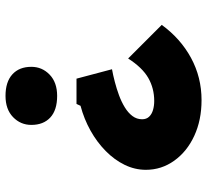

<svg xmlns="http://www.w3.org/2000/svg" viewBox="-48 -538 769 714"><g transform="rotate(-90 337.0 -180.5)"><path d="M402 -281 437 -149Q415 -145 390 -138.5Q365 -132 340.5 -123Q316 -114 295.5 -101.5Q275 -89 263 -73Q251 -57 251 -37Q251 -21 260.5 -11Q270 -1 285.5 3.5Q301 8 319 8Q366 8 404.5 -14Q443 -36 477 -89L602 36Q551 106 479 145Q407 184 322 184Q248 184 189.5 157Q131 130 97 82.5Q63 35 63 -23Q63 -64 81.5 -102Q100 -140 133 -172.5Q166 -205 209 -229Q252 -253 301 -266L308 -281ZM446 -449Q446 -409 417 -381Q388 -353 338 -353Q285 -353 257.5 -378.5Q230 -404 230 -449Q230 -489 259 -517Q288 -545 338 -545Q390 -545 418 -519.5Q446 -494 446 -449Z"/></g></svg>

Font: Lexend Exa ExtraBold
Style: Regular
Weight: 800
Designer: Bonnie Shaver-Troup, Thomas Jockin
Foundry: Lexend
Version: Version 1.007